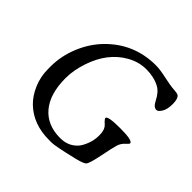

<svg xmlns="http://www.w3.org/2000/svg" viewBox="-172 -858 1038 1038"><g transform="rotate(45 347.0 -339.0)"><path d="M459.5 -685.5Q489.7 -685.5 540.8 -674.3Q591.8 -663.1 619.9 -661.4Q647.9 -659.7 655.3 -654.3Q671.4 -642.6 671.4 -601.3Q671.4 -560.1 657.2 -538.1Q643.1 -516.1 631.3 -516.1Q609.9 -516.1 593.8 -548.3Q571.3 -593.8 540 -610.4Q496.6 -633.8 438.2 -633.8Q379.9 -633.8 327.1 -603.5Q228 -546.9 185.1 -419.9Q162.1 -352.1 162.1 -291.5Q162.1 -170.9 216.8 -106Q271.5 -41 371.1 -41Q432.1 -41 469.7 -82.5Q484.9 -99.1 497.6 -131.8Q510.3 -164.6 510.3 -200.2Q510.3 -235.8 498 -253.4L489.3 -263.7L479 -272.9Q466.8 -285.6 466.8 -291Q466.8 -308.6 562.7 -308.6Q658.7 -308.6 658.7 -288.6Q658.7 -283.2 641.1 -267.6Q623.5 -252 616.2 -228.5Q608.9 -205.1 593.8 -129.4Q578.6 -53.7 566.9 -43.2Q555.2 -32.7 507.3 -21Q382.8 8.8 356 8.8H335.4Q214.4 8.8 138.7 -64.5Q104.5 -97.7 82.5 -149.2Q60.5 -200.7 60.5 -259.3V-279.3Q60.5 -358.9 92.3 -435.8Q124 -512.7 178.7 -568.4Q293.9 -685.5 459.5 -685.5Z"/></g></svg>

Font: Averia Serif Libre Light
Style: Italic
Weight: 300
Italic angle: -8.5°
Version: Version 1.002